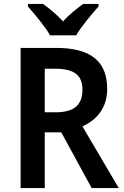

<svg xmlns="http://www.w3.org/2000/svg" viewBox="-20 -958 631 978"><path d="M235 -778H368C393 -822 448 -887 482 -925V-938H404C371 -914 334 -886 301 -849C269 -885 230 -916 199 -938H122V-925C157 -886 211 -821 235 -778ZM266 -714H85V0H208V-284H292L447 0H585L400 -314C470 -346 526 -406 526 -505C526 -645 443 -714 266 -714ZM259 -608C355 -608 400 -578 400 -501C400 -426 360 -386 264 -386H208V-608Z"/></svg>

Font: Noto Sans Kannada SemiCondensed SemiBold
Style: Regular
Weight: 600
Width: 4
Designer: Jelle Bosma - Monotype Design Team
Foundry: Monotype Imaging Inc.
Version: Version 2.005